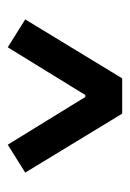

<svg xmlns="http://www.w3.org/2000/svg" viewBox="60 -800 335 495"><g transform="rotate(90 227.5 -552.5)"><path d="M102 -405 30 -450 182 -700H273L425 -450L353 -405L230 -605H225Z"/></g></svg>

Font: Cuprum Medium
Style: Regular
Weight: 500
Designer: Jovanny Lemonad
Foundry: Jovanny Lemonad
Version: Version 3.000